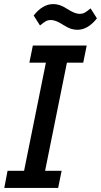

<svg xmlns="http://www.w3.org/2000/svg" viewBox="-20 -921 495 941"><path d="M1 0 17 -84H98L205 -614H124L141 -698H405L388 -614H308L201 -84H282L265 0ZM359 -775Q343 -775 327.5 -780Q312 -785 290 -799Q253 -823 230 -823Q216 -823 205.5 -817.5Q195 -812 176 -796L145 -845Q189 -901 241 -901Q257 -901 272.5 -896Q288 -891 310 -877Q347 -853 370 -853Q384 -853 394.5 -858.5Q405 -864 424 -880L455 -831Q411 -775 359 -775Z"/></svg>

Font: IBM Plex Sans Cond Medm
Style: Italic
Weight: 500
Width: 3
Italic angle: -11°
Designer: Mike Abbink, Paul van der Laan, Pieter van Rosmalen
Foundry: Bold Monday
Version: Version 1.3